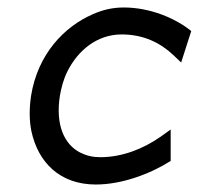

<svg xmlns="http://www.w3.org/2000/svg" viewBox="-20 -482 531 513"><path d="M305 -390C363 -390 408 -368 443 -335L464 -315L491 -399C448 -434 380 -462 311 -462C281 -462 255 -456 228 -444C152 -411 81 -338 63 -226C58 -192 58 -160 64 -131C82 -48 140 11 236 11C305 11 381 -17 436 -52V-136L408 -116C362 -84 306 -62 248 -62C228 -62 211 -66 195 -74C151 -96 128 -149 140 -226C144 -249 150 -271 160 -291C188 -347 239 -390 305 -390Z"/></svg>

Font: Charger Sport
Style: NrwObl
Weight: 400
Designer: Jasper
Foundry: Cannot Into Space Fonts
Version: Version 1.1